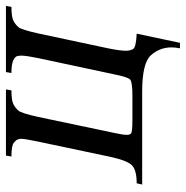

<svg xmlns="http://www.w3.org/2000/svg" viewBox="-10 -476 611 630"><g transform="rotate(-90 295.0 -161.5)"><path d="M499 -18 469 124H451Q454 109 454 96Q454 58 428.5 29Q403 0 309 0H4L8 -18Q52 -18 67.5 -34Q83 -50 95 -105L145 -342Q154 -384 154 -398Q154 -402 152 -408Q150 -414 140.5 -421.5Q131 -429 96 -429L99 -447H316L313 -429Q280 -429 267.5 -422.5Q255 -416 246.5 -406Q238 -396 226 -342L173 -90Q167 -63 167 -50Q167 -42 171 -37Q175 -32 216 -32H295Q341 -32 349 -40Q357 -48 366 -94L419 -342Q427 -381 427 -397Q427 -400 426 -408Q425 -416 412.5 -422.5Q400 -429 370 -429L373 -447H590L587 -429Q554 -429 541.5 -422.5Q529 -416 520.5 -406Q512 -396 500 -342L451 -112Q443 -73 443 -53Q443 -40 448.5 -30Q454 -20 499 -18Z"/></g></svg>

Font: New Athena Unicode
Style: Italic
Weight: 400
Designer: J. Rusten 1997; rev. by R. Hancock 2001, 2002, rev. by D. Mastronarde 2002-2019
Foundry: Society for Classical Studies (formerly American Philological Association)
Version: Version 5.008